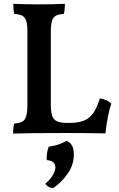

<svg xmlns="http://www.w3.org/2000/svg" viewBox="-20 -699 623 1009"><path d="M505 -182Q545 -175 565 -155Q545 -95 534 2Q446 0 322 0Q123 0 49 3Q49 -34 55 -50Q83 -52 97.5 -60Q112 -68 118 -89.5Q124 -111 124 -152V-533Q124 -570 118 -589Q112 -608 97.5 -616Q83 -624 55 -626Q50 -644 50 -679Q117 -676 185 -676Q261 -676 321 -679Q321 -643 315 -626Q287 -624 273 -616Q259 -608 253 -588.5Q247 -569 247 -531V-153Q247 -112 254 -91Q261 -70 279.5 -61.5Q298 -53 334 -53H343Q392 -53 422 -65.5Q452 -78 470.5 -105Q489 -132 505 -182ZM368 113Q368 165 338.5 209.5Q309 254 260 290Q232 287 218 267Q244 244 257.5 221Q271 198 271 180Q271 147 226 142Q224 128 227 107.5Q230 87 236 72Q293 64 329 41Q368 55 368 113Z"/></svg>

Font: Vollkorn SC SemiBold
Style: Regular
Weight: 600
Designer: Friedrich Althausen
Foundry: Friedrich Althausen
Version: Version 4.015